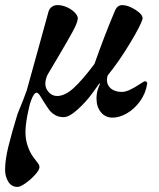

<svg xmlns="http://www.w3.org/2000/svg" viewBox="-56 -447 624 754"><path d="M-36 220Q-36 181 -23 128Q-10 75 13 0L24 -27Q27 -34 35.5 -55.5Q44 -77 49 -92Q64 -145 89.5 -238Q115 -331 135 -403Q139 -414 148 -420.5Q157 -427 169 -427Q190 -427 209.5 -417.5Q229 -408 240.5 -394.5Q252 -381 249 -371Q247 -355 229.5 -323Q212 -291 172 -223Q144 -177 131 -154Q122 -135 122 -118Q122 -100 135.5 -85Q149 -70 168 -70Q199 -70 233.5 -101.5Q268 -133 315 -196Q353 -304 393 -399Q399 -415 406.5 -421Q414 -427 424 -427Q447 -427 476 -408.5Q505 -390 504 -374Q499 -351 455 -278Q411 -205 367 -151Q364 -142 364 -133Q364 -112 380 -99Q396 -86 423 -86Q448 -86 495 -118Q510 -128 513 -128Q517 -128 520 -125Q523 -122 522 -118Q516 -80 494 -49.5Q472 -19 442.5 -2Q413 15 386 15Q358 15 340.5 -6Q323 -27 323 -60Q323 -71 324 -76Q325 -92 337 -118L334 -119Q332 -116 307.5 -82Q283 -48 249.5 -17.5Q216 13 194 13Q174 13 160 4.5Q146 -4 138 -14.5Q130 -25 113 -52Q112 -54 103 -68.5Q94 -83 88 -83Q77 -83 66 -52Q59 -34 51.5 5.5Q44 45 44 73Q44 100 52.5 125.5Q61 151 74 169Q78 175 85 183.5Q92 192 95.5 197.5Q99 203 99 209Q99 220 82.5 238.5Q66 257 45 272Q24 287 13 287Q-11 287 -23.5 266.5Q-36 246 -36 220Z"/></svg>

Font: EB Garamond SemiBold
Style: Italic
Weight: 600
Italic angle: -17.2°
Designer: Georg Duffner and Octavio Pardo
Foundry: Georg Duffner
Version: Version 1.000